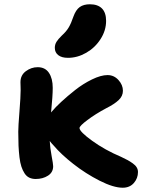

<svg xmlns="http://www.w3.org/2000/svg" viewBox="-20 -856 669 903"><path d="M299.8 -584Q270 -584 253.9 -596.7Q237.8 -609.4 237.8 -630.9Q237.8 -646.5 245.6 -659.2Q253.4 -671.9 271 -689Q292 -708 303.2 -727.1Q314.5 -746.1 325.2 -777.8Q336.9 -810.1 355.2 -823Q373.5 -835.9 402.8 -835.9Q439.9 -835.9 459.5 -816.2Q479 -796.4 479 -757.8Q479 -712.9 453.1 -672.4Q427.2 -631.8 385.7 -607.9Q344.2 -584 299.8 -584ZM147.9 -14.2Q130.9 -14.2 117.7 -20.5Q104.5 -26.9 95.5 -40.8Q86.4 -54.7 80.6 -72.5Q74.7 -90.3 71.5 -116.7Q68.4 -143.1 67.1 -171.1Q65.9 -199.2 65.9 -236.8Q65.9 -261.2 71.5 -331.3Q77.1 -401.4 77.1 -432.1Q77.1 -437.5 76.7 -450.2Q76.2 -462.9 76.2 -469.2Q76.2 -502.4 101.6 -521.2Q127 -540 157.2 -540Q192.4 -540 210.2 -513.4Q228 -486.8 228 -442.9Q228 -405.3 220.2 -327.1Q222.2 -330.1 226.1 -334Q240.2 -351.1 268.3 -377.2Q296.4 -403.3 333.5 -432.6Q370.6 -461.9 412.6 -482.4Q454.6 -502.9 485.8 -502.9Q516.1 -502.9 537.1 -479.7Q558.1 -456.5 558.1 -429.2Q558.1 -403.8 537.6 -384.8Q517.1 -365.7 480 -347.2Q428.7 -319.8 391.4 -291.7Q354 -263.7 354 -253.9Q354 -236.8 413.8 -193.6Q473.6 -150.4 549.8 -118.2Q569.3 -108.9 580.6 -102.8Q591.8 -96.7 604.5 -87.6Q617.2 -78.6 623 -68.6Q628.9 -58.6 628.9 -46.9Q628.9 -17.6 609.6 4.6Q590.3 26.9 557.1 26.9Q513.7 26.9 448.2 -6.3Q382.8 -39.6 325.2 -84.7Q267.6 -129.9 232.9 -170.9Q222.7 -181.2 213.9 -192.9Q215.8 -158.7 222.9 -121.6Q230 -84.5 230 -74.2Q230 -45.4 205.6 -29.8Q181.2 -14.2 147.9 -14.2Z"/></svg>

Font: Shantell Sans Irregular Bouncy
Style: Bold
Weight: 700
Designer: Stephen Nixon, Anya Danilova, Shantell Martin
Foundry: Arrow Type
Version: Version 1.006;[9816181b4]